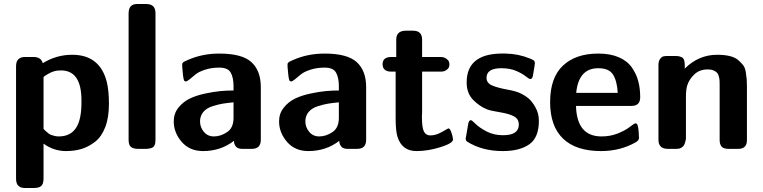

<svg xmlns="http://www.w3.org/2000/svg" viewBox="-20 -742 3804 957"><path d="M60 149V-412Q60 -458 105 -458Q105 -458 147 -458Q185 -458 193 -427Q261 -469 340 -469Q477 -469 512 -335Q523 -291 523 -224Q523 -156 504.5 -108Q486 -60 453.5 -35Q421 -10 386 0.5Q351 11 309 11Q248 11 197 -26V147Q197 175 185.5 185Q174 195 150 195H104Q60 195 60 149ZM197 -100 202 -94Q208 -89 211 -86Q214 -83 221 -77.5Q228 -72 235 -69.5Q242 -67 252 -64.5Q262 -62 273 -62Q332 -62 360 -106Q386 -147 386 -230V-242Q386 -391 284 -391Q274 -391 265.5 -390Q257 -389 249 -386.5Q241 -384 236 -382Q231 -380 223.5 -375.5Q216 -371 214 -370Q212 -369 204 -364L197 -358Z M621 -45V-675Q621 -722 663 -722Q663 -722 709 -722Q755 -722 755 -677V-49Q755 -37 754 -30Q753 -23 749 -15.5Q745 -8 735.5 -4.5Q726 -1 710 0H669Q646 0 633.5 -9Q621 -18 621 -45Z M846 -137Q846 -176 869 -205Q892 -234 924.5 -250Q957 -266 1001.5 -275.5Q1046 -285 1078.5 -288Q1111 -291 1144 -291V-312Q1144 -355 1130 -380Q1116 -405 1073 -405Q1034 -405 1002 -394.5Q970 -384 954.5 -371Q939 -358 925.5 -347Q912 -336 906 -336L902 -337L898 -340Q895 -345 892.5 -364.5Q890 -384 889 -400L888 -417Q888 -422 888.5 -424.5Q889 -427 892 -430Q895 -433 896.5 -434Q898 -435 905 -438Q912 -441 916 -443Q988 -475 1073 -475Q1187 -475 1233.5 -432Q1280 -389 1280 -308V-45Q1280 0 1235 0H1187Q1165 0 1155.5 -12Q1146 -24 1146 -40Q1080 11 992 11Q925 11 885.5 -35Q846 -81 846 -137ZM977 -137Q977 -108 996 -85Q1015 -62 1046 -62Q1080 -62 1112 -83.5Q1144 -105 1144 -154V-232Q1113 -229 1091 -225.5Q1069 -222 1039 -212.5Q1009 -203 993 -183.5Q977 -164 977 -137Z M1371 -137Q1371 -176 1394 -205Q1417 -234 1449.5 -250Q1482 -266 1526.5 -275.5Q1571 -285 1603.5 -288Q1636 -291 1669 -291V-312Q1669 -355 1655 -380Q1641 -405 1598 -405Q1559 -405 1527 -394.5Q1495 -384 1479.5 -371Q1464 -358 1450.5 -347Q1437 -336 1431 -336L1427 -337L1423 -340Q1420 -345 1417.5 -364.5Q1415 -384 1414 -400L1413 -417Q1413 -422 1413.5 -424.5Q1414 -427 1417 -430Q1420 -433 1421.5 -434Q1423 -435 1430 -438Q1437 -441 1441 -443Q1513 -475 1598 -475Q1712 -475 1758.5 -432Q1805 -389 1805 -308V-45Q1805 0 1760 0H1712Q1690 0 1680.5 -12Q1671 -24 1671 -40Q1605 11 1517 11Q1450 11 1410.5 -35Q1371 -81 1371 -137ZM1502 -137Q1502 -108 1521 -85Q1540 -62 1571 -62Q1605 -62 1637 -83.5Q1669 -105 1669 -154V-232Q1638 -229 1616 -225.5Q1594 -222 1564 -212.5Q1534 -203 1518 -183.5Q1502 -164 1502 -137Z M1887 -422Q1887 -458 1931 -458H1955V-544Q1955 -589 2003 -589H2039Q2084 -589 2084 -544V-458H2175Q2193 -458 2204 -450Q2215 -442 2217.5 -435Q2220 -428 2220 -421Q2220 -414 2217.5 -407Q2215 -400 2204.5 -392.5Q2194 -385 2177 -385H2084V-185Q2084 -180 2083.5 -172Q2083 -164 2083 -159Q2083 -106 2093 -86.5Q2103 -67 2125 -67Q2153 -67 2183 -84.5Q2213 -102 2215 -102Q2222 -102 2227.5 -88Q2233 -74 2236 -60L2238 -47Q2238 -28 2175.5 -8.5Q2113 11 2056 11Q1983 11 1961 -61Q1952 -91 1952 -152V-385H1931Q1887 -385 1887 -422Z M2301 -50Q2301 -54 2313 -120Q2316 -143 2327 -143Q2332 -143 2350.5 -124.5Q2369 -106 2405 -87Q2441 -68 2488 -68Q2566 -68 2566 -121Q2566 -149 2542 -162Q2518 -175 2472 -182.5Q2426 -190 2410 -196Q2371 -211 2338.5 -244Q2306 -277 2306 -331Q2306 -471 2474 -475H2500Q2564 -474 2622 -450Q2637 -444 2641.5 -440Q2646 -436 2646 -426Q2646 -420 2636 -363Q2632 -348 2624 -348Q2617 -348 2600.5 -361.5Q2584 -375 2553 -388.5Q2522 -402 2479 -402Q2405 -402 2405 -354Q2405 -328 2433 -316Q2461 -304 2508.5 -295.5Q2556 -287 2578 -275Q2597 -266 2614 -252Q2631 -238 2648.5 -207.5Q2666 -177 2666 -140Q2666 -56 2618 -22.5Q2570 11 2486 11Q2382 11 2307 -37L2303 -42Q2301 -48 2301 -50Z M2722 -233Q2722 -355 2786 -415Q2850 -475 2962 -475Q3022 -475 3064.5 -456.5Q3107 -438 3129.5 -405.5Q3152 -373 3161.5 -337Q3171 -301 3171 -257Q3171 -214 3127 -214H2851Q2855 -62 2978 -62Q3022 -62 3058.5 -76.5Q3095 -91 3118 -108.5Q3141 -126 3145 -127H3149L3154 -125Q3159 -120 3161.5 -102.5Q3164 -85 3164 -70L3165 -55Q3165 -42 3149 -33Q3072 11 2976 11Q2851 11 2786.5 -51Q2722 -113 2722 -233ZM2852 -279H3059Q3056 -337 3036 -369.5Q3016 -402 2962 -402Q2864 -402 2852 -279Z M3262 -45V-418Q3262 -437 3270 -448Q3278 -459 3286.5 -461Q3295 -463 3307 -463H3347Q3357 -463 3362.5 -462Q3368 -461 3376.5 -457.5Q3385 -454 3389 -444.5Q3393 -435 3393 -420V-400Q3462 -469 3555 -469Q3591 -469 3617.5 -462.5Q3644 -456 3659.5 -442.5Q3675 -429 3684.5 -416.5Q3694 -404 3697.5 -381.5Q3701 -359 3702 -345.5Q3703 -332 3703 -308V-44Q3703 0 3660 0H3613Q3586 0 3576.5 -11.5Q3567 -23 3567 -44V-318Q3567 -333 3566.5 -341Q3566 -349 3563 -361Q3560 -373 3554 -379.5Q3548 -386 3536.5 -391Q3525 -396 3508 -396Q3466 -396 3440 -370.5Q3414 -345 3405 -315Q3399 -293 3399 -261V-53Q3399 -51 3398.5 -47.5Q3398 -44 3395.5 -34.5Q3393 -25 3389 -18Q3385 -11 3375.5 -5.5Q3366 0 3353 0H3309Q3262 0 3262 -45Z"/></svg>

Font: CMU Sans Serif
Style: Bold
Weight: 700
Version: Version 0.7.0